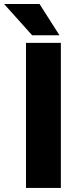

<svg xmlns="http://www.w3.org/2000/svg" viewBox="-62 -921 384 941"><path d="M236.3 0H65.4V-710.9H236.3ZM229.5 -748H95.7L-42 -901.4H131.8Z"/></svg>

Font: RobotoDraft
Style: Black
Weight: 900
Designer: Google
Version: Version 2.000980w3; 2014; ttfautohint (v1.1) -l 5 -r 24 -G 4